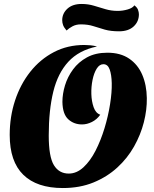

<svg xmlns="http://www.w3.org/2000/svg" viewBox="-20 -927 776 969"><path d="M297 22Q166 22 97.5 -45Q29 -112 29 -246Q29 -338 56 -420Q83 -502 133 -565Q183 -628 252 -664Q321 -700 405 -700Q420 -700 435.5 -698.5Q451 -697 468 -693V-692Q378 -673 325 -615.5Q272 -558 249 -464.5Q226 -371 226 -243Q226 -136 252 -93.5Q278 -51 327 -51Q367 -51 401.5 -83Q436 -115 462.5 -167Q489 -219 507.5 -280Q526 -341 535.5 -401Q545 -461 544 -507Q543 -550 533.5 -576.5Q524 -603 502 -603Q482 -603 468 -580.5Q454 -558 447 -523.5Q440 -489 441 -453Q442 -416 452.5 -386Q463 -356 486 -348Q469 -324 444 -311.5Q419 -299 394 -299Q353 -299 324.5 -325Q296 -351 295 -413Q295 -453 308 -496Q321 -539 348.5 -576.5Q376 -614 419 -637.5Q462 -661 522 -661Q588 -661 632 -631Q676 -601 698 -549.5Q720 -498 721 -432Q722 -373 706 -310Q690 -247 656.5 -187.5Q623 -128 571.5 -81Q520 -34 451.5 -6Q383 22 297 22ZM581 -769Q539 -769 509 -777.5Q479 -786 451.5 -795Q424 -804 388 -804Q364 -804 345.5 -794Q327 -784 316 -773Q303 -788 298.5 -800Q294 -812 294 -825Q294 -859 320 -883Q346 -907 392 -907Q425 -907 454.5 -898Q484 -889 513 -880.5Q542 -872 574 -872Q600 -872 625 -879.5Q650 -887 658 -900Q672 -890 676.5 -877.5Q681 -865 681 -855Q681 -818 654.5 -793.5Q628 -769 581 -769Z"/></svg>

Font: Sansita Swashed ExtraBold
Style: Regular
Weight: 800
Designer: Pablo Cosgaya
Foundry: Omnibus-Type
Version: Version 1.003; ttfautohint (v1.8.3)